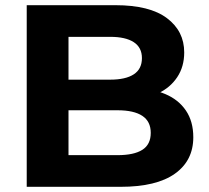

<svg xmlns="http://www.w3.org/2000/svg" viewBox="-20 -720 805 740"><path d="M83 0V-700H425Q557 -700 623.5 -650Q690 -600 690 -518Q690 -463 663 -422.5Q636 -382 589 -360Q542 -338 481 -338L500 -379Q566 -379 617 -357.5Q668 -336 696.5 -294Q725 -252 725 -191Q725 -101 654 -50.5Q583 0 445 0ZM244 -122H433Q496 -122 528.5 -142.5Q561 -163 561 -208Q561 -252 528.5 -273.5Q496 -295 433 -295H232V-413H405Q464 -413 495.5 -433.5Q527 -454 527 -496Q527 -537 495.5 -557.5Q464 -578 405 -578H244Z"/></svg>

Font: Montserrat Thin
Style: Bold
Weight: 700
Version: Version 9.000